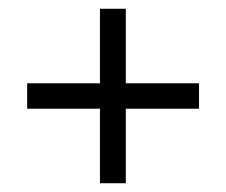

<svg xmlns="http://www.w3.org/2000/svg" viewBox="-20 -589 515 438"><path d="M42 -399H208V-569H267V-399H434V-341H267V-171H208V-341H42Z"/></svg>

Font: Encode Sans Compressed
Style: Regular
Weight: 400
Designer: Pablo Impallari, Andres Torresi
Foundry: Pablo Impallari, Andres Torresi
Version: Version 1.000; ttfautohint (v1.00) -l 8 -r 50 -G 200 -x 14 -